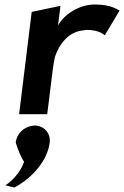

<svg xmlns="http://www.w3.org/2000/svg" viewBox="-20 -508 552 854"><path d="M201 126C206 87 180 56 144 51C138 50 132 50 126 51C88 55 54 86 50 126C60 160 74 192 87 212C70 263 25 304 4 316C18 320 31 323 44 326C127 282 192 203 201 126ZM512 -461C499 -467 473 -488 402 -488C327 -488 260 -438 238 -394L249 -482L121 -455L65 0H190L215 -201C217 -220 221 -239 225 -257C243 -310 284 -368 352 -373C356 -374 361 -375 366 -375C418 -375 438 -357 446 -351Z"/></svg>

Font: Bluebird
Style: Obl
Weight: 400
Designer: Jasper
Foundry: Cannot Into Space Fonts
Version: Version 0.98